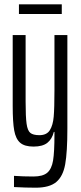

<svg xmlns="http://www.w3.org/2000/svg" viewBox="-20 -673 376 892"><path d="M45 196V144Q87 147 135 147Q179 147 199.5 129.5Q220 112 226.5 73Q233 34 233 -48V-60H230Q222 -27 200 -9.5Q178 8 136 8Q94 8 73.5 -10Q53 -28 46 -67Q39 -106 39 -181V-510H99V-201Q99 -130 103.5 -98Q108 -66 121 -55.5Q134 -45 163 -45Q197 -45 211.5 -68Q226 -91 229.5 -131Q233 -171 233 -253V-510H293V-75Q293 33 283 89.5Q273 146 241.5 172.5Q210 199 146 199Q99 199 45 196ZM68 -608V-653H267V-608Z"/></svg>

Font: Saira Ultra Condensed
Style: Regular
Weight: 400
Width: 1
Designer: Hector Gatti with collaboration of the Omnibus-Type team
Foundry: Omnibus-Type
Version: Version 1.001; ttfautohint (v1.8)